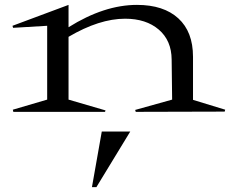

<svg xmlns="http://www.w3.org/2000/svg" viewBox="-20 -455 942 781"><path d="M33.2 -341.8 30.8 -350.1 258.8 -435.1V-344.2Q403.8 -435.1 537.1 -435.1Q645.5 -435.1 705.3 -380.4Q765.1 -325.7 765.1 -224.1V-48.8L896 -8.8L894 -1L532.2 0L529.8 -7.8L680.2 -49.8L678.2 -212.9Q677.7 -290 626 -334.5Q574.2 -378.9 488.8 -378.9Q384.3 -378.9 258.8 -305.2V-49.8L409.2 -5.9L407.2 0H34.2L32.2 -8.8L171.9 -49.8V-350.1ZM354 306.2 394 80.1H509.8L372.1 306.2Z"/></svg>

Font: Halibut Exp
Style: Regular
Weight: 400
Width: 7
Designer: Matteo Maggi
Foundry: Collletttivo
Version: Version 3.080 | FøM Fix